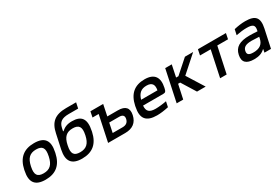

<svg xmlns="http://www.w3.org/2000/svg" viewBox="58 -1672 3831 2648"><g transform="rotate(-30 1974.0 -348.5)"><path d="M95 -256 93 -244C57 -73 120 9 284 9C450 9 547 -73 583 -244L585 -256C622 -427 560 -509 394 -509C230 -509 131 -427 95 -256ZM198 -247 199 -253C224 -370 276 -419 375 -419C475 -419 506 -370 481 -253L480 -247C455 -130 404 -81 304 -81C205 -81 173 -130 198 -247Z M1167 -244 1169 -256C1206 -431 1149 -509 999 -509C916 -509 872 -484 832 -449H824L834 -496C852 -580 899 -617 1012 -617H1161L1180 -706H1022C841 -706 758 -633 725 -472L676 -245C640 -74 702 9 867 9C1032 9 1130 -73 1167 -244ZM782 -247 783 -253C807 -370 859 -419 958 -419C1057 -419 1089 -370 1064 -253L1063 -247C1038 -130 986 -81 886 -81C787 -81 756 -130 782 -247Z M1282 0H1555C1673 0 1745 -55 1768 -162C1791 -268 1741 -322 1624 -322H1455L1492 -500H1289L1271 -411H1369ZM1405 -87 1436 -236H1593C1650 -236 1673 -211 1663 -162C1652 -112 1619 -87 1562 -87Z M2335 -270C2368 -422 2311 -509 2154 -509C1994 -509 1897 -427 1861 -256L1859 -244C1822 -71 1886 9 2059 9C2111 9 2176 1 2243 -14L2261 -99C2215 -89 2135 -80 2087 -80C1988 -80 1949 -116 1957 -205H2278C2314 -205 2324 -218 2335 -270ZM1974 -288C2001 -380 2049 -420 2135 -420C2221 -420 2251 -373 2234 -288Z M2480 -500 2374 0H2478L2526 -224H2559L2698 0H2836L2667 -270L2925 -500H2794L2582 -312H2545L2584 -500Z M3066 0H3170L3258 -411H3429L3447 -500H3001L2983 -411H3153Z M3758 -509C3699 -509 3644 -501 3579 -486L3560 -400C3620 -412 3678 -419 3727 -419C3826 -419 3856 -395 3839 -315L3836 -303C3777 -307 3735 -308 3710 -308C3551 -308 3473 -259 3450 -151C3427 -43 3481 9 3606 9C3680 9 3734 -9 3776 -50H3782L3772 0H3876L3938 -288C3971 -446 3922 -509 3758 -509ZM3555 -152C3566 -207 3609 -231 3700 -231C3727 -231 3774 -229 3819 -226L3814 -202C3797 -119 3744 -78 3643 -78C3570 -78 3544 -101 3555 -152Z"/></g></svg>

Font: LT Wave Text Medium Italic
Style: Regular
Weight: 500
Designer: Daniel Lyons
Version: Version 2.5 (Glyphs App)